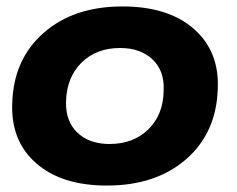

<svg xmlns="http://www.w3.org/2000/svg" viewBox="-20 -566 735 596"><path d="M312 10Q171 10 92 -59.5Q13 -129 18 -246Q22 -382 115.5 -464Q209 -546 360 -546Q502 -546 581.5 -476.5Q661 -407 656 -291Q652 -154 558 -72Q464 10 312 10ZM320 -119Q394 -119 440.5 -164.5Q487 -210 488 -285Q491 -346 453.5 -381.5Q416 -417 353 -417Q279 -417 233 -371.5Q187 -326 185 -251Q183 -190 220 -154.5Q257 -119 320 -119Z"/></svg>

Font: Mona Sans Expanded
Style: Bold Italic
Weight: 700
Width: 7
Italic angle: -11.7°
Designer: Deni Anggara
Foundry: GitHub
Version: Version 1.001;gftools[0.9.33]